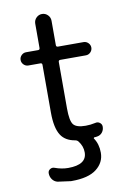

<svg xmlns="http://www.w3.org/2000/svg" viewBox="-98 -775 700 1031"><g transform="rotate(-10 251.5 -259.5)"><path d="M130.9 186.5Q113.3 181.6 103 167Q92.8 152.3 92.8 133.8Q92.8 120.1 104.5 112.8Q116.2 105.5 128.9 110.4Q166 124 201.2 124Q302.7 124 302.7 56.6Q302.7 22.5 280.3 -5.9Q274.4 -13.7 263.7 -15.6Q210.9 -24.4 187.5 -60.5Q161.1 -100.6 161.1 -185.5V-445.3Q161.1 -455.1 151.4 -455.1H85.9Q71.3 -455.1 60.5 -465.8Q49.8 -476.6 49.8 -491.2Q49.8 -505.9 60.5 -516.6Q71.3 -527.3 85.9 -527.3H151.4Q161.1 -527.3 161.1 -537.1V-669.9Q161.1 -688.5 174.3 -701.7Q187.5 -714.8 205.6 -714.8Q223.6 -714.8 236.8 -701.7Q250 -688.5 250 -669.9V-537.1Q250 -527.3 259.8 -527.3H399.4Q414.1 -527.3 424.8 -516.6Q435.5 -505.9 435.5 -491.2Q435.5 -476.6 424.8 -465.8Q414.1 -455.1 399.4 -455.1H259.8Q250 -455.1 250 -445.3V-192.4Q250 -124 266.6 -103.5Q283.2 -83 333 -83Q359.4 -83 385.7 -88.9Q399.4 -92.8 410.6 -84.5Q421.9 -76.2 421.9 -62.5Q421.9 -44.9 411.6 -31.7Q401.4 -18.6 384.8 -15.6Q376 -13.7 367.2 -13.7Q365.2 -12.7 364.3 -10.7Q363.3 -8.8 364.3 -7.8Q387.7 26.4 387.7 73.2Q387.7 127 343.3 161.6Q298.8 196.3 208 196.3Q206.1 196.3 203.1 196.3Z"/></g></svg>

Font: Gen Jyuu GothicX Regular
Style: Regular
Weight: 400
Designer: [Source Han Sans]
Ryoko NISHIZUKA  (kana & ideographs); Paul D. Hunt (Latin, Greek & Cyrillic); Wenlong ZHANG  (bopomofo
Version: Version 1.002.20150607